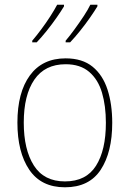

<svg xmlns="http://www.w3.org/2000/svg" viewBox="-20 -786 552 816"><path d="M457 -264Q457 -139 408 -64.5Q359 10 256 10Q155 10 104.5 -64.5Q54 -139 54 -265Q54 -393 107 -465.5Q160 -538 259 -538Q330 -538 373.5 -502.5Q417 -467 437 -405Q457 -343 457 -264ZM81 -265Q81 -150 124 -82.5Q167 -15 256 -15Q346 -15 388 -81.5Q430 -148 430 -264Q430 -336 413.5 -392Q397 -448 359 -480.5Q321 -513 259 -513Q171 -513 126 -447.5Q81 -382 81 -265ZM394 -759Q382 -739 362.5 -711Q343 -683 320.5 -655Q298 -627 278 -606H259V-613Q276 -633 296.5 -661Q317 -689 335.5 -717Q354 -745 364 -766H394ZM252 -759Q240 -739 220.5 -711Q201 -683 178.5 -655Q156 -627 136 -606H117V-613Q135 -634 155.5 -661.5Q176 -689 194 -717Q212 -745 223 -766H252Z"/></svg>

Font: Noto Sans Khmer UI SemiCondensed Thin
Style: Regular
Weight: 100
Width: 4
Designer: Danh Hong and the Monotype Design Team
Foundry: Monotype Imaging Inc.
Version: Version 2.002; ttfautohint (v1.8.4.7-5d5b)